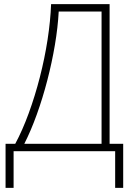

<svg xmlns="http://www.w3.org/2000/svg" viewBox="-20 -734 647 932"><path d="M512 -714V-36H578V178H539V0H46V178H7V-36H54Q89 -101 119.5 -184.5Q150 -268 173.5 -359.5Q197 -451 211 -542Q225 -633 228 -714ZM473 -678H265Q261 -602 246.5 -516Q232 -430 209.5 -343.5Q187 -257 158.5 -178Q130 -99 98 -36H473Z"/></svg>

Font: Noto Sans Disp ExtLt
Style: Regular
Weight: 200
Designer: Monotype Design Team
Foundry: Monotype Imaging Inc.
Version: Version 2.000;GOOG;noto-source:20170915:90ef993387c0